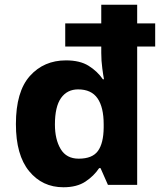

<svg xmlns="http://www.w3.org/2000/svg" viewBox="-20 -780 685 810"><path d="M247.5 10Q158.5 10 102.8 -58Q47.1 -125.9 47.1 -256.5Q47.1 -393.4 106 -459.4Q165 -525.3 258.5 -525.3Q317.3 -525.3 354 -502.3Q390.8 -479.3 413.9 -445.7H418.7Q416.1 -458.1 411.7 -490.6Q407.2 -523.1 407.2 -556.8V-583.6H255.2V-681.4H407.2V-760H558.7V-681.4H634.7V-583.6H558.7V0H435.4L404.1 -70.8H398.3Q376.1 -37.4 340.1 -13.7Q304.1 10 247.5 10ZM312 -110.6Q369.7 -110.6 393.2 -143.2Q416.8 -175.7 417.4 -241.9V-255.8Q417.4 -327.6 391.4 -365.2Q365.4 -402.9 309.4 -402.9Q263.4 -402.9 237.5 -366.5Q211.7 -330.1 211.7 -254.8Q211.7 -191.8 236 -151.2Q260.3 -110.6 312 -110.6Z"/></svg>

Font: Noto Sans Meetei Mayek
Style: Regular
Weight: 400
Designer: Monotype Design Team and Neelakash Kshetrimayum
Foundry: Monotype Imaging Inc.
Version: Version 2.002